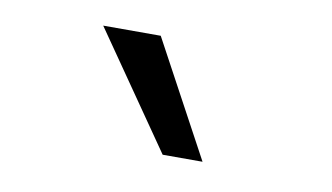

<svg xmlns="http://www.w3.org/2000/svg" viewBox="-37 -820 574 332"><g transform="rotate(10 250.0 -654.0)"><path d="M262 -553 122 -755H223L332 -553Z"/></g></svg>

Font: Nunito Sans 12pt ExtraLight 12pt SemiBold
Style: Italic
Weight: 600
Italic angle: -9°
Version: Version 3.101;gftools[0.9.27]